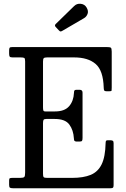

<svg xmlns="http://www.w3.org/2000/svg" viewBox="-20 -1000 672 1020"><path d="M89 -695H46.5Q34 -695 31.2 -699.8Q28.5 -704.5 28.5 -716V-731Q28.5 -742.5 31.2 -746.2Q34 -750 45.5 -750H546.5Q563.5 -750 568.5 -746.8Q573.5 -743.5 573.5 -726V-535Q573.5 -523 572.8 -519Q572 -515 559.5 -515H547Q536 -515 533.5 -519.8Q531 -524.5 531 -534Q528.5 -625.5 488 -660.2Q447.5 -695 373.5 -695H230.5Q217 -695 212.8 -691.2Q208.5 -687.5 208.5 -673V-430Q208.5 -419 210.2 -413.5Q212 -408 220.5 -408H272.5Q323 -408 347 -435.5Q371 -463 373 -507Q373 -517 376 -520Q379 -523 386.5 -523H403Q418.5 -523 418.5 -508V-268Q418.5 -256 415.8 -252Q413 -248 402.5 -248H386Q381.5 -248 377 -250.8Q372.5 -253.5 372.5 -265Q370 -309 348.2 -338.5Q326.5 -368 271 -368H226Q215 -368 211.8 -363.8Q208.5 -359.5 208.5 -346V-77Q208.5 -63 212 -59Q215.5 -55 230.5 -55H363.5Q423 -55 461.8 -71Q500.5 -87 520 -127Q539.5 -167 541 -239Q541 -249 543.5 -252Q546 -255 553 -255H564.5Q573.5 -255 578.5 -252.5Q583.5 -250 583.5 -240V-17Q583.5 -6.5 580.5 -3.2Q577.5 0 567.5 0H48.5Q37 0 32.8 -3Q28.5 -6 28.5 -18V-41Q28.5 -51 32.2 -53Q36 -55 46.5 -55H86.5Q104.5 -55 109 -59.8Q113.5 -64.5 113.5 -83V-674Q113.5 -689.5 108.8 -692.2Q104 -695 89 -695ZM293 -838.5 276 -856.5Q268 -865 276 -872.5L374 -968Q388 -982 409 -979.8Q430 -977.5 440 -960Q451 -941.5 445.2 -926.2Q439.5 -911 426.5 -903.5L312.5 -837Q306 -833 302.2 -832.8Q298.5 -832.5 293 -838.5Z"/></svg>

Font: Besley* Narrow
Style: Regular
Weight: 400
Width: 4
Designer: Owen Earl
Foundry: indestructible type*
Version: Version 3.000; ttfautohint (v1.8.3)